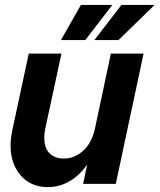

<svg xmlns="http://www.w3.org/2000/svg" viewBox="-20 -748 649 781"><path d="M175 13Q105 13 64 -34.5Q23 -82 23 -156Q23 -171 25 -187Q27 -203 30 -218L97 -530H230L164 -224Q162 -214 161 -205Q160 -196 160 -188Q160 -146 181.5 -124.5Q203 -103 240 -103Q283 -103 318 -134.5Q353 -166 366 -224L431 -530H564L451 0H318L357 -184L394 -224Q378 -150 346 -96.5Q314 -43 270 -15Q226 13 175 13ZM364 -585 474 -728H609L462 -585ZM228 -585 309 -728H437L327 -585Z"/></svg>

Font: Radio Canada Big SemiBold
Style: Italic
Weight: 600
Italic angle: -12°
Designer: Étienne Aubert Bonn
Foundry: Coppers and Brasses
Version: Version 1.001